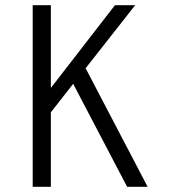

<svg xmlns="http://www.w3.org/2000/svg" viewBox="-20 -720 656 740"><path d="M262 -397 176 -287V0H106V-700H176V-381L423 -700H501L310 -457L549 0H470Z"/></svg>

Font: Overpass Mono Light
Style: Regular
Weight: 300
Monospace: yes
Designer: Delve Withrington, Dave Bailey
Foundry: Delve Fonts
Version: Version 1.000;DELV;Overpass